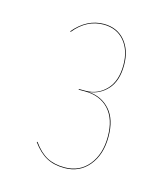

<svg xmlns="http://www.w3.org/2000/svg" viewBox="-74 -794 475 542"><g transform="rotate(15 164.0 -523.0)"><path d="M165 -733.9Q204.1 -733.9 227.1 -706.8Q250 -679.7 250 -636.2Q250 -590.3 227.8 -565.4Q205.6 -540.5 172.9 -537.1Q211.4 -534.7 235.6 -507.3Q259.8 -480 259.8 -429.2Q259.8 -377 232.9 -344.5Q206.1 -312 162.1 -312Q131.3 -312 109.4 -324Q87.4 -335.9 67.9 -362.8L69.8 -363.8Q88.9 -336.9 110.4 -325.4Q131.8 -314 162.1 -314Q205.6 -314 231.7 -345.9Q257.8 -377.9 257.8 -429.2Q257.8 -480.5 232.2 -508.3Q206.5 -536.1 162.1 -536.1H144V-538.1H164.1Q199.2 -538.1 223.6 -563.5Q248 -588.9 248 -636.2Q248 -679.2 225.6 -705.6Q203.1 -731.9 165 -731.9Q115.7 -731.9 80.1 -688L78.1 -689Q115.7 -733.9 165 -733.9Z"/></g></svg>

Font: Fira Sans Compressed Two
Style: Regular
Weight: 100
Width: 1
Designer: Carrois Corporate & Edenspiekermann AG
Foundry: Carrois Corporate GbR & Edenspiekermann AG
Version: Version 4.203;PS 004.203;hotconv 1.0.88;makeotf.lib2.5.64775